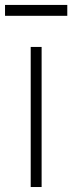

<svg xmlns="http://www.w3.org/2000/svg" viewBox="-40 -751 290 771"><path d="M-19.8 -731.2V-687.5H230.2V-731.2ZM83.3 -562.5H127.1V0H83.3Z"/></svg>

Font: Manrope3 Thin
Style: Regular
Weight: 100
Width: 4
Designer: Mikhail Sharanda
Foundry: Mikhail Sharanda
Version: Version 3.000;PS 003.000;hotconv 1.0.88;makeotf.lib2.5.64775